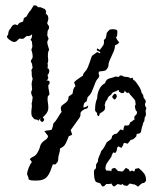

<svg xmlns="http://www.w3.org/2000/svg" viewBox="-20 -695 577 723"><path d="M420 -556 416 -557Q418 -551 421 -545.5Q424 -540 429 -536Q426 -531 422 -528.5Q418 -526 413 -524Q413 -513 409 -503.5Q405 -494 400.5 -484.5Q396 -475 392 -465.5Q388 -456 388 -445Q382 -431 375 -429Q368 -427 354 -426L351 -420L354 -409L351 -402Q343 -394 339.5 -385Q336 -376 332.5 -366.5Q329 -357 324.5 -347.5Q320 -338 310 -329L306 -313Q298 -310 296 -303.5Q294 -297 294 -290Q306 -292 312 -298Q312 -287 305.5 -286Q299 -285 292 -280Q282 -273 283 -266Q284 -259 279 -251L246 -205L252 -188L239 -182Q234 -168 227.5 -155Q221 -142 206 -136Q206 -125 202.5 -115Q199 -105 199 -93Q199 -88 195.5 -83.5Q192 -79 189 -76H179Q174 -62 169.5 -50.5Q165 -39 158.5 -31Q152 -23 142 -19Q132 -15 114 -15Q107 -15 100.5 -15.5Q94 -16 88 -19Q88 -24 86 -29Q84 -34 82 -39Q82 -48 88 -63Q94 -78 100 -85L92 -96Q98 -102 106 -105.5Q114 -109 119 -117Q128 -131 131 -144Q134 -157 149 -167Q154 -170 157.5 -174Q161 -178 161 -183L147 -201Q154 -204 161 -204Q168 -204 175 -207Q179 -217 181 -230Q191 -240 197.5 -251.5Q204 -263 212 -274Q209 -280 209 -287Q209 -294 213.5 -298Q218 -302 223.5 -305.5Q229 -309 233.5 -314.5Q238 -320 238 -331L253 -342Q254 -350 256 -357.5Q258 -365 264 -371L259 -385Q266 -393 275 -398.5Q284 -404 292 -410Q293 -417 297 -421.5Q301 -426 305 -431Q308 -435 311.5 -443.5Q315 -452 318 -461Q321 -470 323.5 -477.5Q326 -485 328 -486L346 -499L357 -494V-500H355L344 -506L346 -513L356 -507Q364 -517 368.5 -524Q373 -531 371 -545Q378 -548 379.5 -556Q381 -564 382 -571Q385 -575 387.5 -578Q390 -581 394 -584L405 -585Q410 -585 416 -583.5Q422 -582 422 -576Q422 -571 421.5 -566Q421 -561 420 -556ZM400 -52H399L401 -59Q404 -61 412 -63Q419 -58 424 -51L433 -50H436L435 -49L443 -50L454 -63L465 -57L469 -49L477 -53L485 -49L488 -53L487 -52L489 -59L502 -62Q515 -52 522.5 -42Q530 -32 530 -15L527 -10L522 -6H518Q513 -4 508.5 0Q504 4 500 8Q490 0 485 -0.5Q480 -1 469 -4L459 5Q454 4 449.5 3.5Q445 3 442 -2L436 1L423 -2L411 7L406 6L399 -4Q394 -2 389.5 -2Q385 -2 380 -2Q376 3 373.5 5Q371 7 365 7L357 -5L343 -9H344Q340 -10 338 -15.5Q336 -21 335 -27.5Q334 -34 334 -40.5Q334 -47 334 -51Q334 -53 335 -54Q336 -55 336 -57Q341 -58 341.5 -65Q342 -72 342 -76L349 -87V-90Q349 -98 354 -108Q359 -118 361 -126Q369 -134 373.5 -143Q378 -152 383 -161V-160L398 -171Q400 -173 400.5 -176Q401 -179 402 -181V-183Q407 -188 413 -191Q415 -190 417 -191Q419 -192 421 -193L433 -207H437L444 -204Q445 -209 446 -214Q447 -219 450 -223L457 -222L466 -224L470 -234Q474 -236 477.5 -238.5Q481 -241 484 -244L485 -243V-242L486 -243V-256L495 -266L496 -274L491 -280L488 -293L489 -299L491 -301L489 -316Q484 -324 477 -331Q470 -338 465 -346L458 -345L449 -354V-349L445 -345L438 -344L428 -350L427 -356H425Q418 -351 410 -349Q402 -347 399 -339Q392 -334 389.5 -331.5Q387 -329 386 -326Q385 -323 383.5 -320Q382 -317 378 -313L374 -299Q376 -295 376 -292Q376 -282 370 -277Q364 -272 356 -268Q355 -266 354 -261.5Q353 -257 349 -258L345 -265L346 -269Q344 -271 341 -274Q338 -277 338 -281Q338 -292 339.5 -303Q341 -314 346 -325Q346 -341 353 -357Q360 -373 374 -381H375Q380 -397 391.5 -399.5Q403 -402 416 -407L427 -405L431 -410L437 -411L448 -406Q454 -406 460.5 -405Q467 -404 472 -400H473L478 -403L482 -397L481 -395Q481 -393 485 -393Q489 -390 493.5 -384Q498 -378 502.5 -371Q507 -364 510 -357Q513 -350 513 -346L520 -336H519L521 -327L525 -321V-322L528 -317L529 -311Q526 -306 526 -301Q526 -296 528.5 -293Q531 -290 531 -285L528 -279Q529 -272 529.5 -265.5Q530 -259 525 -253V-254Q524 -249 524 -243.5Q524 -238 520 -234L515 -217V-218Q513 -207 511 -199Q509 -191 495 -191L493 -181Q488 -176 484 -172.5Q480 -169 472 -168L461 -154L448 -157L444 -153V-149L437 -138L426 -144L421 -139Q421 -126 414 -119L406 -121Q404 -117 402 -113Q400 -109 399 -104Q392 -94 384.5 -83.5Q377 -73 377 -60L380 -53L396 -52L398 -49ZM107 -675 117 -674 123 -668H132L146 -662H147Q150 -660 151.5 -657Q153 -654 154 -651L152 -645L160 -636Q162 -630 162 -625Q162 -620 160 -615.5Q158 -611 158 -606L165 -595L164 -586Q159 -581 159 -574.5Q159 -568 158 -562L163 -549L158 -538Q158 -530 160.5 -523Q163 -516 165 -508Q161 -500 160.5 -493.5Q160 -487 160.5 -481Q161 -475 161.5 -469Q162 -463 159 -456Q160 -453 160 -448Q160 -446 159.5 -443Q159 -440 159 -438L164 -435L166 -428L163 -417L159 -413L162 -401Q160 -399 159 -396.5Q158 -394 161 -395L154 -393L166 -390L167 -381L162 -374L163 -375L161 -372L162 -371Q162 -363 164 -355Q166 -347 166 -339L160 -332Q158 -321 160 -310.5Q162 -300 162 -289Q162 -278 155.5 -269Q149 -260 141 -253L146 -247V-242L141 -236Q131 -236 131 -246L133 -249H132L124 -240L121 -244L110 -246Q102 -254 100 -258Q98 -262 98 -273Q98 -281 99.5 -289Q101 -297 99 -305Q101 -311 101.5 -317Q102 -323 103 -329Q98 -338 97 -347L99 -354L101 -356Q101 -362 100 -368Q99 -374 99 -380Q99 -382 100.5 -388.5Q102 -395 103 -398L101 -405V-404Q99 -411 99.5 -417.5Q100 -424 98 -431L103 -440Q101 -448 101 -452Q101 -456 96 -463Q96 -468 99.5 -472Q103 -476 103 -481Q103 -494 98 -507L102 -520L100 -539L95 -545L98 -551H99Q101 -561 101 -566Q97 -562 91.5 -560Q86 -558 81 -560L77 -556V-557Q70 -550 67 -549Q64 -548 54 -550Q49 -547 44.5 -542Q40 -537 33 -537Q27 -537 16.5 -544.5Q6 -552 6 -558L11 -566Q11 -580 20 -588Q22 -593 26.5 -598Q31 -603 38 -603L46 -600Q51 -608 55 -609.5Q59 -611 67 -614L70 -627L80 -633Q82 -637 84.5 -641.5Q87 -646 90 -649H89Q94 -654 98.5 -661Q103 -668 107 -675ZM403 -328V-333L411 -342L416 -341L419 -337L420 -331L415 -322L410 -320ZM470 -235 469 -234H470ZM160 -483H159V-482ZM442 -2 443 -1V-2Z"/></svg>

Font: ErikasBuero
Style: Regular
Weight: 400
Designer: Peter Wiegel
Foundry: Peter Wiegel
Version: Version 1.006